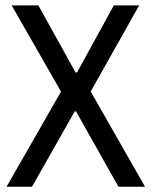

<svg xmlns="http://www.w3.org/2000/svg" viewBox="-20 -707 574 727"><path d="M4.8 0 211 -360.1 24.2 -686.5H125.4L266.1 -432.6H271.6L410.9 -686.5H506.8L323.4 -360.5L529.1 0H428.5L267.9 -285.1H262.9L101.2 0Z"/></svg>

Font: Archivo SemiBold Condensed
Style: Regular
Weight: 600
Width: 3
Version: Version 2.001